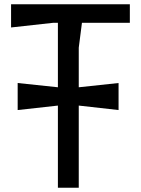

<svg xmlns="http://www.w3.org/2000/svg" viewBox="-20 -882 662 902"><path d="M590 -775V-862H32V-753L231 -775H252V-472L63 -492V-365L252 -386V0H350V-386L537 -365V-492L350 -472V-658L365 -775Z"/></svg>

Font: BackOut Medium
Style: Regular
Weight: 500
Designer: Frank Adebiaye
Foundry: Velvetyne Type Foundry
Version: Version 2.000;hotconv 1.0.109;makeotfexe 2.5.65596